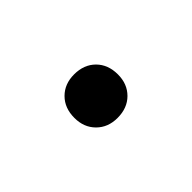

<svg xmlns="http://www.w3.org/2000/svg" viewBox="-23 -237 371 371"><g transform="rotate(-45 162.5 -51.5)"><path d="M162 8Q136 8 119.5 -8.5Q103 -25 103 -51Q103 -78 119.5 -94.5Q136 -111 162 -111Q189 -111 205.5 -94.5Q222 -78 222 -51Q222 -25 205.5 -8.5Q189 8 162 8Z"/></g></svg>

Font: M PLUS 2 Thin
Style: Regular
Weight: 400
Version: Version 1.001